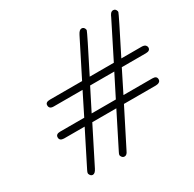

<svg xmlns="http://www.w3.org/2000/svg" viewBox="-182 -887 1259 1246"><g transform="rotate(-30 447.0 -264.0)"><path d="M125 -183.1H305.2L386.2 -345.2H169.9Q136.7 -345.2 137.2 -373Q137.2 -396 171.9 -396H412.1L546.9 -663.1Q562 -693.8 579.1 -693.8Q597.2 -693.8 603 -672.9V-666Q600.1 -653.8 469.2 -396H649.9L784.2 -663.1Q784.2 -663.1 786.1 -668Q788.1 -671.9 789.1 -673.3Q790 -674.8 792.5 -679Q794.9 -683.1 796.9 -685.1Q798.8 -687 802 -689.5Q805.2 -691.9 808.6 -692.9Q812 -693.8 815.9 -693.8Q834 -693.8 839.8 -672.9V-666Q836.9 -653.8 706.1 -396H860.8Q878.9 -395 886.5 -387Q894 -378.9 894 -370.1Q894 -345.2 860.8 -345.2H680.2L599.1 -183.1H815.9Q848.1 -183.1 848.1 -158.2Q848.1 -145 838.9 -139.2Q830.1 -132.3 813 -131.8H573.2L437 137.2Q437 138.2 435.1 141.1Q433.1 144 432.6 145.5Q432.1 147 430.2 150.4Q428.2 153.8 426.5 155.5Q424.8 157.2 422.4 159.7Q419.9 162.1 418 163.1Q416 164.1 412.6 165Q409.2 166 405.8 166Q389.6 166 381.8 145V138.2Q382.8 132.3 389.2 120.1L516.1 -131.8H335.9L200.2 137.2Q186 166 168.9 166Q152.8 166 145 145V138.2Q146 132.3 151.9 120.1L278.8 -131.8H124Q91.8 -132.8 91.8 -158Q91.8 -183.1 125 -183.1ZM360.8 -183.1H542L624 -345.2H442.9Z"/></g></svg>

Font: CMU Bright
Style: Oblique
Weight: 500
Italic angle: -12°
Version: Version 0.7.0